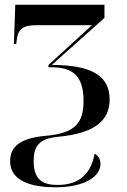

<svg xmlns="http://www.w3.org/2000/svg" viewBox="-20 -556 539 816"><path d="M215 240C340 240 407 194 407 141C407 118 396 104 382 97C364 199 299 230 225 230C164 230 123 210 123 129C123 66 145 32 230 25C374 11 446 -38 446 -133C446 -234 369 -280 200 -280L424 -480V-536H45L39 -369H49L51 -386C57 -434 79 -449 136 -449H371L186 -280V-270H199C298 -270 335 -225 335 -126C335 -33 298 10 177 21C73 30 23 62 23 129C23 217 121 240 215 240Z"/></svg>

Font: Noto Serif Display Medium
Style: Regular
Weight: 500
Designer: Monotype Design Team
Foundry: Monotype Imaging Inc.
Version: Version 2.009